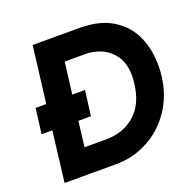

<svg xmlns="http://www.w3.org/2000/svg" viewBox="-128 -871 1024 1005"><g transform="rotate(-20 383.5 -368.0)"><path d="M737 -411Q737 -384 734 -355Q722 -249 667 -168Q612 -87 529 -43.5Q446 0 353 0H65L99 -281H39L57 -421H116L155 -736H415Q528 -736 600 -691Q672 -646 704.5 -573Q737 -500 737 -411ZM589 -405Q589 -478 557.5 -520.5Q526 -563 483 -580Q440 -597 401 -597H283L261 -421H332L314 -281H244L227 -140H345Q445 -140 509.5 -198Q574 -256 586 -365Q589 -386 589 -405Z"/></g></svg>

Font: Josefin Sans
Style: Bold Italic
Weight: 700
Italic angle: -7°
Designer: Santiago Orozco
Foundry: Typemade
Version: Version 2.000